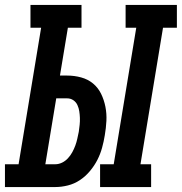

<svg xmlns="http://www.w3.org/2000/svg" viewBox="-62 -755 734 775"><path d="M342 0V-92H397L488 -643H445V-735H652V-643H596L505 -92H548V0ZM-42 0V-92H13L104 -643H61V-735H267V-643H212L180 -450H209Q238 -450 265.5 -442.5Q293 -435 313.5 -418Q334 -401 346 -376.5Q358 -352 363.5 -324Q369 -296 367.5 -267Q366 -238 361 -209Q357 -184 350 -158.5Q343 -133 331 -109.5Q319 -86 301 -64.5Q283 -43 260.5 -28Q238 -13 212 -6.5Q186 0 161 0ZM121 -92H161Q175 -92 188.5 -98.5Q202 -105 212.5 -116.5Q223 -128 230 -141Q237 -154 242 -167.5Q247 -181 250 -195Q253 -209 256 -223Q258 -237 259.5 -251Q261 -265 260.5 -279Q260 -293 258 -306Q256 -319 250.5 -331Q245 -343 234 -350.5Q223 -358 209 -358H165Z"/></svg>

Font: Iosevka Curly Slab SmBdEx
Style: Italic
Weight: 600
Width: 7
Italic angle: -9°
Monospace: yes
Designer: Belleve Invis
Foundry: Belleve Invis
Version: Version 11.1.0; ttfautohint (v1.8.3)